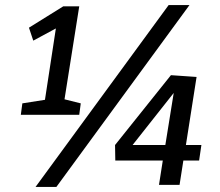

<svg xmlns="http://www.w3.org/2000/svg" viewBox="-20 -728 868 756"><path d="M292 -703 234 -337 298 -321 292 -276H62L68 -321L157 -335L200 -616L111 -568L94 -619L229 -703ZM202 8H120L644 -708H726ZM712 -157H773L764 -96H702L687 0H606L621 -96H434L433 -157L653 -432L754 -425ZM631 -157 664 -362 502 -157Z"/></svg>

Font: Bitter Pro Medium
Style: Italic
Weight: 500
Italic angle: -9°
Designer: Sol Matas, and Bitter project Authors
Foundry: Sol Matas
Version: Version 1.010